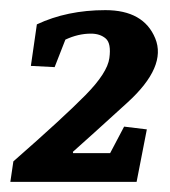

<svg xmlns="http://www.w3.org/2000/svg" viewBox="-30 -885 333 375"><path d="M147.5 -819.3Q122.6 -819.3 97.7 -807.6L76.7 -753.9L30.3 -756.3L42 -837.4Q101.1 -865.2 175.8 -865.2Q250.5 -865.2 273.2 -810.1Q295.9 -754.9 219 -684.8Q142.1 -614.7 112.3 -588.4L112.8 -585.9H185.1L212.4 -637.7L256.8 -632.3L236.8 -529.8H-9.8L-3.9 -569.8Q94.7 -656.2 137.2 -699.5Q179.7 -742.7 183.6 -771.5Q187.5 -800.3 176.5 -809.8Q165.5 -819.3 147.5 -819.3Z"/></svg>

Font: NoticiaText-BoldItalic
Style: Bold Italic
Weight: 700
Italic angle: -8°
Designer: JM Sole
Foundry: JM Sole
Version: Version 1.003